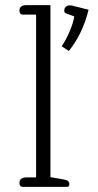

<svg xmlns="http://www.w3.org/2000/svg" viewBox="-20 -730 384 750"><path d="M56 -16Q56 -37 84 -37H121V-673H69Q56 -673 56 -689Q56 -710 84 -710H177V-38L229 -29Q241 -27 246 -22.5Q251 -18 251 -10Q251 0 241 0H69Q56 0 56 -16ZM221 -549Q239 -576 253 -609.5Q267 -643 270 -666L240 -677Q231 -679 231 -688Q231 -698 237 -703.5Q243 -709 253 -709Q259 -709 262 -708L326 -692Q303 -598 249 -531Z"/></svg>

Font: Maitree Light
Style: Regular
Weight: 300
Designer: CadsonDemak Team
Foundry: CadsonDemak
Version: Version 1.001